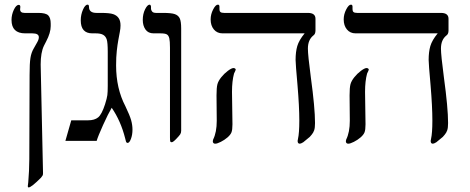

<svg xmlns="http://www.w3.org/2000/svg" viewBox="-20 -609 2031 830"><path d="M199.2 -496.1Q199.2 -467.3 179.7 -430.2L169.9 -411.1Q155.8 -381.8 155.8 -330.1L166 139.2Q166 146 164.3 149.4Q162.6 152.8 157.2 159.2Q115.2 201.2 104 201.2Q100.1 201.2 100.1 195.8L102.1 179.2Q106.4 130.9 106.7 78.6Q106.9 26.4 107.9 -285.2Q107.9 -335 111.6 -358.4Q115.2 -381.8 126 -399.9Q133.8 -414.1 140.9 -426.3Q147.9 -438.5 147.9 -448.2Q147.9 -464.8 120.1 -464.8H88.9Q29.8 -464.8 29.8 -522.9Q29.8 -545.4 39.8 -566.7Q49.8 -587.9 61 -587.9Q67.9 -587.9 67.9 -579.1L66.9 -568.8Q66.9 -553.2 85.9 -553.2H146Q177.7 -553.2 188.5 -542.5Q199.2 -531.7 199.2 -506.8Z M552.7 -48.8Q552.7 -26.4 546.1 -8.8Q539.6 8.8 531.7 8.8Q526.4 8.8 524.4 2Q522.5 -4.9 521 -11.2Q502 -86.4 462.9 -143.1Q447.8 -117.7 425.5 -68.4Q403.3 -19 397.9 0H262.7L288.1 -88.9H360.8Q388.7 -88.9 404.3 -101.6Q419.9 -114.3 434.1 -158.2Q442.4 -184.6 444.1 -198Q445.8 -211.4 445.8 -237.8V-384.8Q445.8 -425.3 441.2 -439Q436.5 -452.6 425.5 -458.7Q414.6 -464.8 394 -464.8H378.9Q329.1 -464.8 329.1 -521Q329.1 -545.4 338.6 -567.1Q348.1 -588.9 358.9 -588.9Q364.7 -588.9 364.7 -579.1Q364.7 -553.2 397 -553.2H416Q453.6 -553.2 469.2 -547.9Q484.9 -542.5 492.9 -530.8Q501 -519 501 -499Q501 -485.8 498 -470.9Q495.1 -456.1 491.5 -436Q487.8 -416 484.9 -389.4Q481.9 -362.8 481.9 -326.2Q481.9 -226.6 522 -149.9Q541 -110.4 546.9 -89.4Q552.7 -68.4 552.7 -48.8Z M763.2 -43.9Q763.2 -34.7 759 -28.3Q754.9 -22 741.5 -8.1Q728 5.9 722.2 5.9Q717.3 5.9 716.1 2.2Q714.8 -1.5 714.8 -14.2V-402.8Q714.8 -431.2 711.9 -443.4Q709 -455.6 701.4 -460.2Q693.8 -464.8 672.9 -464.8H644Q620.6 -464.8 608.9 -481.4Q597.2 -498 597.2 -522.9Q597.2 -548.8 607.2 -568.8Q617.2 -588.9 627 -588.9Q629.4 -588.9 631.1 -585.9Q632.8 -583 632.8 -580.1V-570.8Q632.8 -565.4 637.5 -559.3Q642.1 -553.2 654.8 -553.2H685.1Q720.7 -553.2 735.8 -547.9Q751 -542.5 757.1 -529.5Q763.2 -516.6 763.2 -485.8Z M1343.8 -477.1Q1343.8 -461.4 1334 -455.1Q1311 -436.5 1311 -398.9Q1311 -371.1 1323.7 -274.9Q1341.8 -142.6 1341.8 -77.1Q1341.8 -56.2 1338.1 -45.7Q1334.5 -35.2 1327.4 -26.9Q1320.3 -18.6 1319.6 -17.8Q1318.8 -17.1 1318.4 -16.6Q1317.9 -16.1 1317.1 -15.6Q1316.4 -15.1 1291 5.9Q1280.8 12.2 1275.9 12.2Q1266.6 12.2 1266.6 0L1268.1 -8.3Q1273.9 -33.7 1273.9 -87.9Q1273.9 -147.9 1266.1 -240.7Q1257.8 -333 1257.8 -350.1Q1257.8 -384.8 1265.1 -409.9Q1272.5 -435.1 1296.9 -464.8H941.9Q918.5 -464.8 904.5 -481.7Q890.6 -498.5 890.6 -524.9Q890.6 -547.4 901.4 -568.1Q912.1 -588.9 921.9 -588.9Q928.7 -588.9 928.7 -580.1V-568.8Q928.7 -560.5 933.1 -556.9Q937.5 -553.2 948.7 -553.2H1311Q1343.8 -553.2 1343.8 -527.8ZM999 -308.1Q999 -305.7 991.7 -291Q982.9 -258.8 982.9 -211.9L984.9 -71.8Q984.9 -47.4 980.5 -36.6Q976.1 -25.9 963.4 -14.9Q950.7 -3.9 934.6 4.2Q918.5 12.2 910.6 12.2Q899.9 12.2 899.9 1L901.4 -5.9Q917 -37.1 917 -86.9L916 -196.8Q916 -230.5 919.9 -244.9Q923.8 -259.3 936.5 -275.1Q949.2 -291 965.3 -303Q981.4 -314.9 989.7 -314.9Q992.7 -314.9 995.8 -313Q999 -311 999 -308.1Z M1918.9 -477.1Q1918.9 -461.4 1909.2 -455.1Q1886.2 -436.5 1886.2 -398.9Q1886.2 -371.1 1898.9 -274.9Q1917 -142.6 1917 -77.1Q1917 -56.2 1913.3 -45.7Q1909.7 -35.2 1902.6 -26.9Q1895.5 -18.6 1894.8 -17.8Q1894 -17.1 1893.6 -16.6Q1893.1 -16.1 1892.3 -15.6Q1891.6 -15.1 1866.2 5.9Q1856 12.2 1851.1 12.2Q1841.8 12.2 1841.8 0L1843.3 -8.3Q1849.1 -33.7 1849.1 -87.9Q1849.1 -147.9 1841.3 -240.7Q1833 -333 1833 -350.1Q1833 -384.8 1840.3 -409.9Q1847.7 -435.1 1872.1 -464.8H1517.1Q1493.7 -464.8 1479.7 -481.7Q1465.8 -498.5 1465.8 -524.9Q1465.8 -547.4 1476.6 -568.1Q1487.3 -588.9 1497.1 -588.9Q1503.9 -588.9 1503.9 -580.1V-568.8Q1503.9 -560.5 1508.3 -556.9Q1512.7 -553.2 1523.9 -553.2H1886.2Q1918.9 -553.2 1918.9 -527.8ZM1574.2 -308.1Q1574.2 -305.7 1566.9 -291Q1558.1 -258.8 1558.1 -211.9L1560.1 -71.8Q1560.1 -47.4 1555.7 -36.6Q1551.3 -25.9 1538.6 -14.9Q1525.9 -3.9 1509.8 4.2Q1493.7 12.2 1485.8 12.2Q1475.1 12.2 1475.1 1L1476.6 -5.9Q1492.2 -37.1 1492.2 -86.9L1491.2 -196.8Q1491.2 -230.5 1495.1 -244.9Q1499 -259.3 1511.7 -275.1Q1524.4 -291 1540.5 -303Q1556.6 -314.9 1564.9 -314.9Q1567.9 -314.9 1571 -313Q1574.2 -311 1574.2 -308.1Z"/></svg>

Font: Times New Roman
Style: Regular
Weight: 400
Designer: Steve Matteson
Foundry: Ascender Corporation
Version: Version 2.00.3